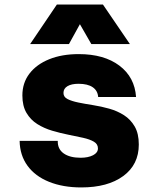

<svg xmlns="http://www.w3.org/2000/svg" viewBox="-20 -809 690 841"><path d="M336 12Q256 12 195 -12.5Q134 -37 100.5 -83Q67 -129 66 -192H233Q232 -156 259 -137Q286 -118 333 -118Q366 -118 387.5 -129Q409 -140 409 -159Q409 -178 391 -188.5Q373 -199 343.5 -205.5Q314 -212 279 -219Q244 -226 208.5 -236.5Q173 -247 143.5 -265.5Q114 -284 96 -314.5Q78 -345 78 -391Q78 -446 109 -486.5Q140 -527 195.5 -549.5Q251 -572 325 -572Q436 -572 503 -521.5Q570 -471 576 -384H410Q408 -412 386 -427Q364 -442 324 -442Q293 -442 275.5 -431.5Q258 -421 258 -402Q258 -384 276 -375Q294 -366 323 -360Q352 -354 387.5 -348.5Q423 -343 458.5 -333Q494 -323 523 -304.5Q552 -286 570 -255Q588 -224 588 -176Q588 -88 520 -38Q452 12 336 12ZM112 -616 229 -789H431L549 -616H380L330 -703L282 -616Z"/></svg>

Font: Azeret Mono ExtraBold
Style: Regular
Weight: 800
Designer: Martin Vácha
Foundry: Displaay
Version: Version 1.002